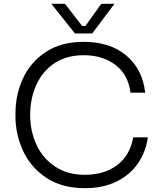

<svg xmlns="http://www.w3.org/2000/svg" viewBox="-20 -968 834 1005"><path d="M61 -357V-376Q61 -471 99.5 -556Q138 -641 218.5 -695Q299 -749 418 -749Q556 -749 641 -677.5Q726 -606 740 -483H663Q651 -578 584 -628.5Q517 -679 418 -679Q329 -679 266 -637.5Q203 -596 170.5 -524.5Q138 -453 138 -366Q138 -282 170.5 -211Q203 -140 268 -96.5Q333 -53 425 -53Q526 -53 593.5 -104Q661 -155 677 -249H754Q743 -172 701.5 -112Q660 -52 589.5 -17.5Q519 17 425 17Q302 17 220 -39Q138 -95 99.5 -181Q61 -267 61 -357ZM249 -948H320L410 -832H427L510 -948H579L463 -793H372Z"/></svg>

Font: Sora-SIA Light
Style: Regular
Weight: 300
Designer: Jonathan Barnbrook, Julián Moncada
Foundry: Barnbrook Fonts
Version: Version 2.000